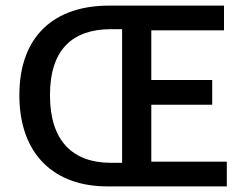

<svg xmlns="http://www.w3.org/2000/svg" viewBox="-20 -669 879 684"><path d="M362 -5H788V-93H519V-296H736V-384H519V-561H778V-649H368C176 -649 49 -543 49 -330C49 -116 176 -5 362 -5ZM375 -565H415V-89H375C240 -89 158 -166 158 -330C158 -494 240 -565 375 -565Z"/></svg>

Font: Falling Sky
Style: Light
Weight: 400
Designer: Paul D. Hunt
Foundry: Adobe Systems Incorporated
Version: Version 1.02